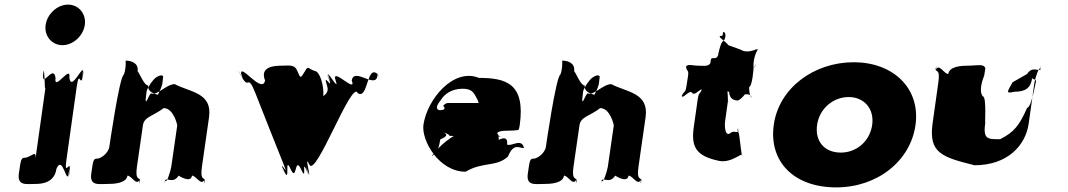

<svg xmlns="http://www.w3.org/2000/svg" viewBox="-20 -798 4635 833"><path d="M134 0C156 0 216 -2 225 -66C252 -130 270 10 278 -46C287 -110 272 16 281 -48C292 -123 256 -21 268 -103L313 -423C325 -505 330 -403 341 -478C350 -542 330 -416 339 -480C347 -536 290 -396 281 -460C290 -524 212 -396 221 -460C212 -524 158 -406 168 -480C177 -544 158 -414 167 -478C175 -533 172 -377 178 -423L133 -103C139 -149 125 -124 93 -114C71 -114 71 -110 62 -46C54 10 94 0 134 0ZM178 -690C171 -642 205 -602 251 -602C297 -602 341 -642 348 -690C355 -738 321 -778 275 -778C229 -778 185 -738 178 -690Z M448 0C469 0 528 -1 533 -36C551 -36 571 9 585 -17C585 -17 583 17 588 -18C580 -28 567 -21 574 -74L600 -254C605 -292 645 -294 690 -329C733 -329 749 -257 749 -254L723 -74C720 -56 701 8 696 -18C696 -18 692 18 697 -17C708 -26 732 -1 755 -36C755 -36 808 -1 813 -36C831 -36 852 9 866 -17C866 -17 864 17 869 -18C861 -28 849 -21 856 -74L887 -290C902 -397 803 -398 738 -433C702 -433 661 -381 635 -393C625 -386 612 -339 612 -367L616 -402C622 -422 642 -451 657 -462C672 -472 684 -474 688 -466L684 -433C673 -393 658 -385 670 -385C691 -385 617 -386 623 -427C605 -427 586 -480 577 -489C582 -525 549 -535 525 -535C526 -525 526 -495 517 -474C498 -465 454 -159 454 -159C452 -147 437 -120 406 -110C384 -110 385 -107 376 -45C368 10 408 0 448 0Z M1201 -513C1175 -513 1105 -511 1130 -449C1118 -387 1022 -526 1026 -478C1050 -416 992 -534 1023 -475C1063 -396 1051 -488 1088 -394C1112 -332 1186 -146 1211 -84C1238 -15 1187 -121 1210 -55C1232 8 1188 -116 1213 -54C1241 4 1212 -128 1241 -64C1269 -4 1257 -124 1286 -64C1315 0 1285 -121 1312 -54C1336 8 1290 -117 1315 -55C1337 3 1296 -142 1322 -84C1350 -24 1507 -456 1532 -394C1578 -363 1570 -524 1620 -475C1644 -413 1593 -540 1618 -478C1618 -401 1517 -511 1506 -449C1530 -387 1415 -513 1436 -449C1457 -389 1386 -517 1408 -461C1432 -399 1380 -522 1405 -460C1432 -392 1376 -495 1399 -426C1420 -363 1308 -378 1333 -316C1330 -207 1250 -260 1276 -163C1294 -98 1305 -99 1319 -99C1338 -137 1336 -207 1363 -316C1405 -378 1372 -490 1346 -490C1318 -498 1318 -517 1303 -489C1283 -455 1284 -458 1270 -490C1258 -520 1235 -513 1201 -513Z M2231 -238C2233 -242 2234 -252 2235 -256C2260 -436 2175 -460 2058 -460C1948 -505 1833 -368 1817 -256C1808 -189 1884 -53 2000 -53C2076 -98 2133 -72 2184 -119C2209 -182 2236 -153 2253 -156V-158C2241 -200 2200 -161 2180 -171C2186 -216 2144 -191 2144 -191C2143 -240 2127 -207 2127 -213C2133 -258 2124 -213 2124 -213C2130 -251 2094 -260 2048 -254C1982 -232 1924 -198 1885 -158C1850 -123 1843 -104 1875 -142C1885 -158 1888 -181 1890 -193C1926 -209 1919 -216 1904 -224C1900 -225 1929 -217 1930 -209C1925 -207 2160 -206 2160 -206C2156 -206 2149 -206 2144 -209C2128 -223 2141 -231 2186 -231C2230 -232 2230 -234 2231 -238ZM1892 -363C1909 -392 1942 -413 1987 -413C2026 -413 2035 -398 2049 -370C2058 -359 2053 -345 2067 -340C2073 -340 2062 -351 2070 -351H1922C1918 -351 1906 -346 1903 -338C1914 -327 1910 -320 1886 -320C1869 -324 1874 -342 1892 -363Z M2342 0C2363 0 2422 -1 2427 -36C2445 -36 2465 9 2479 -17C2479 -17 2477 17 2482 -18C2474 -28 2461 -21 2468 -74L2494 -254C2499 -292 2539 -294 2584 -329C2627 -329 2643 -257 2643 -254L2617 -74C2614 -56 2595 8 2590 -18C2590 -18 2586 18 2591 -17C2602 -26 2626 -1 2649 -36C2649 -36 2702 -1 2707 -36C2725 -36 2746 9 2760 -17C2760 -17 2758 17 2763 -18C2755 -28 2743 -21 2750 -74L2781 -290C2796 -397 2697 -398 2632 -433C2596 -433 2555 -381 2529 -393C2519 -386 2506 -339 2506 -367L2510 -402C2516 -422 2536 -451 2551 -462C2566 -472 2578 -474 2582 -466L2578 -433C2567 -393 2552 -385 2564 -385C2585 -385 2511 -386 2517 -427C2499 -427 2480 -480 2471 -489C2476 -525 2443 -535 2419 -535C2420 -525 2420 -495 2411 -474C2392 -465 2348 -159 2348 -159C2346 -147 2331 -120 2300 -110C2278 -110 2279 -107 2270 -45C2262 10 2302 0 2342 0Z M3008 -513C2986 -513 2966 -521 2958 -511C2956 -495 2958 -525 2956 -509C2960 -486 2969 -497 2965 -468L2958 -423C2954 -394 2948 -405 2938 -382C2936 -366 2941 -396 2939 -380C2945 -370 2972 -411 2983 -395C2994 -379 3020 -418 3026 -408C3024 -392 3027 -426 3025 -410C3015 -387 3011 -396 3007 -367L2990 -247C2978 -162 2998 -121 3100 -100C3154 -89 3202 -140 3200 -124C3198 -108 3186 -238 3184 -222C3181 -209 3186 -251 3183 -237C3181 -221 3182 -252 3180 -236C3178 -217 3188 -250 3183 -232C3179 -215 3166 -236 3148 -220C3125 -204 3123 -253 3126 -273L3138 -358C3138 -360 3139 -421 3128 -414C3126 -398 3128 -429 3126 -413C3131 -387 3165 -411 3181 -395C3179 -379 3189 -411 3187 -395C3203 -379 3233 -401 3239 -376C3237 -360 3243 -393 3241 -377C3231 -370 3229 -430 3229 -432L3233 -459C3233 -461 3252 -520 3260 -514C3258 -498 3261 -532 3259 -516C3245 -490 3216 -479 3207 -479C3216 -479 3210 -479 3207 -455C3189 -455 3154 -422 3144 -412C3141 -389 3147 -362 3182 -362C3202 -371 3223 -402 3232 -422C3242 -425 3251 -495 3249 -513C3249 -548 3262 -576 3269 -584C3267 -583 3263 -584 3260 -584C3242 -575 3211 -570 3195 -582L3140 -602C3125 -622 3099 -633 3103 -642C3116 -642 3115 -642 3117 -658C3127 -664 3134 -637 3118 -619C3105 -619 3093 -542 3096 -565C3097 -575 3100 -553 3085 -546C3063 -546 3065 -547 3062 -524C3053 -508 3030 -513 3008 -513Z M3337 -256C3315 -98 3423 15 3608 15C3785 15 3930 -98 3952 -256C3974 -416 3854 -528 3684 -528C3511 -528 3359 -416 3337 -256ZM3525 -256C3535 -327 3595 -377 3662 -377C3728 -377 3774 -327 3764 -256C3754 -186 3697 -136 3628 -136C3556 -136 3515 -186 3525 -256Z M4179 -513C4157 -513 4099 -512 4094 -477C4076 -477 4055 -523 4041 -497C4041 -497 4044 -530 4039 -495C4047 -485 4058 -493 4051 -440L4026 -262C4008 -133 4069 -116 4208 -81C4352 -81 4430 -168 4443 -262L4468 -440C4471 -458 4490 -520 4495 -495C4495 -495 4499 -532 4494 -497C4483 -488 4459 -512 4436 -477L4373 -441C4349 -398 4342 -391 4381 -400C4429 -400 4452 -416 4458 -459C4466 -449 4477 -458 4474 -440C4479 -475 4457 -330 4436 -330C4403 -254 4379 -224 4319 -194C4263 -194 4244 -193 4255 -269C4251 -244 4262 -380 4244 -380C4229 -398 4236 -435 4250 -470L4255 -502C4248 -523 4218 -513 4179 -513Z"/></svg>

Font: Hussar Przerywany
Style: Obl
Weight: 400
Foundry: Cannot Into Space Fonts
Version: Version 0.982